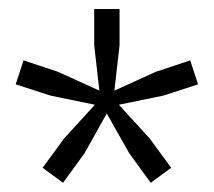

<svg xmlns="http://www.w3.org/2000/svg" viewBox="-20 -828 476 428"><path d="M245 -594.5 313.5 -519.5 361.5 -454 316 -420.5 268 -486.5 218 -575 168.5 -486.5 120.5 -420.5 75 -454 123 -519.5 191.5 -594.5 92 -615 15 -640 32.5 -693.5 109 -668 201.5 -626 190 -727V-808H246.5V-727L235 -626L327.5 -668L404 -693.5L421.5 -640L344.5 -615Z"/></svg>

Font: Encode Sans Condensed
Style: Regular
Weight: 400
Width: 3
Designer: Multiple Designers
Foundry: Impallari Type
Version: Version 3.000; ttfautohint (v1.8.3) -l 8 -r 50 -G 200 -x 14 